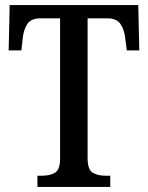

<svg xmlns="http://www.w3.org/2000/svg" viewBox="-20 -734 581 754"><path d="M127 0V-44H146Q175 -44 195.5 -55.5Q216 -67 216 -111V-662H139Q101 -662 86.5 -638.5Q72 -615 69 -582L64 -536H14L18 -714H523L527 -536H478L472 -582Q469 -615 454 -638.5Q439 -662 401 -662H324V-114Q324 -68 344 -56Q364 -44 393 -44H413V0Z"/></svg>

Font: Noto Serif Lao Condensed Medium
Style: Regular
Weight: 500
Width: 3
Designer: Monotype Design Team
Foundry: Monotype Imaging Inc.
Version: Version 2.003; ttfautohint (v1.8.4.7-5d5b)